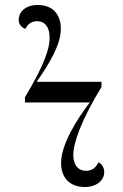

<svg xmlns="http://www.w3.org/2000/svg" viewBox="-20 -740 495 770"><path d="M320 10C371 10 398 -20 398 -49C398 -66 390 -82 375 -89C363 -65 347 -55 325 -55C293 -55 274 -79 274 -118C274 -167 307 -261 387 -391V-412H127C176 -482 224 -560 224 -624C224 -681 193 -720 131 -720C80 -720 55 -690 55 -661C55 -645 63 -631 82 -624C91 -644 107 -655 129 -655C161 -655 179 -631 179 -588C179 -549 162 -486 80 -350V-329H340C289 -262 225 -162 225 -86C225 -27 260 10 320 10Z"/></svg>

Font: Noto Serif Display SemiCondensed
Style: Regular
Weight: 400
Width: 4
Designer: Monotype Design Team
Foundry: Monotype Imaging Inc.
Version: Version 2.009